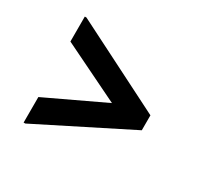

<svg xmlns="http://www.w3.org/2000/svg" viewBox="-115 -725 846 810"><g transform="rotate(30 308.0 -320.0)"><path d="M92 -61.2H84V-185.6L365.6 -318.8L84 -456V-577.6H92L532 -355.2V-282.4Z"/></g></svg>

Font: Kufam
Style: Regular
Weight: 400
Designer: Wael Morcos, Artur Schmal
Foundry: Original Type
Version: Version 1.301; ttfautohint (v1.8.3)